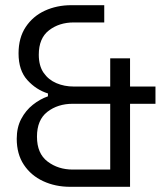

<svg xmlns="http://www.w3.org/2000/svg" viewBox="-20 -720 645 740"><path d="M250.8 0Q193.2 0 146.4 -21.8Q99.5 -43.5 72 -84.9Q44.5 -126.2 44.5 -185.2Q44.5 -229 61.9 -261.8Q79.2 -294.5 106.6 -316.2Q134 -338 164.8 -348.8V-359.8Q119.2 -374 85.4 -411.4Q51.5 -448.8 51.5 -514.2Q51.5 -574.5 79.2 -616.1Q107 -657.8 153.1 -678.9Q199.2 -700 254.8 -700H381.8V-633.5H264.2Q208 -633.5 168.8 -603.1Q129.5 -572.8 129.5 -509.2Q129.5 -466.5 148.1 -439.5Q166.8 -412.5 197.4 -399.5Q228 -386.5 264.2 -386.5H404.8V-495.2H481.2V-386.5H579.2V-320H481.2V0ZM404.8 -66.5V-320H260.2Q202.8 -320 162.6 -289Q122.5 -258 122.5 -193.2Q122.5 -128.2 163.4 -97.4Q204.2 -66.5 260.2 -66.5Z"/></svg>

Font: Space 7353
Style: Regular
Weight: 400
Designer: Christine Claussen + Ruben Lyon  (Space 7353)
Version: Version 1.000;FEAKit 1.0